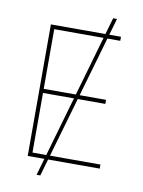

<svg xmlns="http://www.w3.org/2000/svg" viewBox="-98 -886 780 1046"><g transform="rotate(10 292.0 -363.0)"><path d="M178.7 92.8 441.4 -819.3H462.9L199.2 92.8ZM113.3 0V-727.5H501V-705.1H135.7V-375H480.5V-352.5H135.7V-22.5H511.7V0Z"/></g></svg>

Font: Inter Thin
Style: Regular
Weight: 250
Designer: Rasmus Andersson
Foundry: rsms
Version: Version 4.001;git-66647c0bb